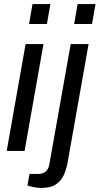

<svg xmlns="http://www.w3.org/2000/svg" viewBox="-20 -743 490 945"><path d="M13 0 106 -526H194L101 0ZM123 -625 140 -723H228L211 -625ZM182 182Q164 182 145.5 178Q127 174 115 170L125 113H169Q215 113 223 65L328 -526H416L312 61Q306 91 294 118.5Q282 146 256 164Q230 182 182 182ZM345 -625 362 -723H450L433 -625Z"/></svg>

Font: Archivo VF Beta
Style: Italic
Weight: 400
Italic angle: -10°
Designer: Hector Gatti
Foundry: Omnibus-Type
Version: Version 1.002